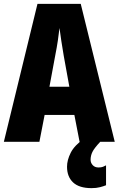

<svg xmlns="http://www.w3.org/2000/svg" viewBox="-20 -734 614 994"><path d="M392 0 365 -139H211L184 0H0L174 -714H398L574 0ZM310 -445Q303 -485 297.5 -522Q292 -559 288 -589Q285 -561 279.5 -524Q274 -487 266 -447L236 -285H339ZM449 93Q449 109 460 121Q471 133 490 133Q504 133 513 129.5Q522 126 529 122V225Q517 230 498 235Q479 240 454 240Q390 240 358.5 210.5Q327 181 327 129Q327 95 346 57Q365 19 416 -17L499 0Q468 33 458.5 52.5Q449 72 449 93Z"/></svg>

Font: Noto Sans Gujarati UI ExtraCondensed Black
Style: Regular
Weight: 900
Width: 2
Designer: Jelle Bosma - Monotype Design Team, Universal Thirst
Foundry: Monotype Imaging Inc.
Version: Version 2.106; ttfautohint (v1.8.4.7-5d5b)